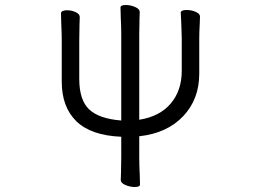

<svg xmlns="http://www.w3.org/2000/svg" viewBox="-20 -738 1040 768"><path d="M227 -411V-576Q227 -603 225 -645L224 -685Q224 -691 231 -694Q238 -697 248 -697Q266 -697 282.5 -689.5Q299 -682 299 -670Q299 -652 298 -639L297 -574V-423Q297 -338 336.5 -300.5Q376 -263 465 -256V-602Q465 -628 463 -670L462 -708Q462 -718 483 -718Q502 -718 520.5 -710Q539 -702 539 -690Q539 -674 538 -662L537 -601V-259Q619 -272 663 -324Q707 -376 707 -455V-585L705 -648L703 -687Q703 -698 727 -698Q746 -698 763 -690.5Q780 -683 780 -672Q780 -656 779 -644Q777 -608 777 -584V-443Q777 -341 712.5 -273Q648 -205 537 -193V-106Q537 -80 539 -38L540 0Q540 10 519 10Q500 10 481.5 2Q463 -6 463 -18Q463 -34 464 -46L465 -107V-191Q344 -196 285.5 -253Q227 -310 227 -411Z"/></svg>

Font: Iansui 0.93
Style: Regular
Weight: 400
Designer: But Ko / Fontworks Inc.
Foundry: zi-hi.com / Fontworks Inc.
Version: Version 0.931